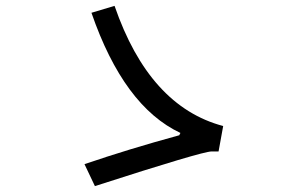

<svg xmlns="http://www.w3.org/2000/svg" viewBox="-20 -676 1040 649"><path d="M734.4 -250 718.8 -164.1H695.3Q664.1 -164.1 300.8 -46.9L265.6 -121.1Q414.1 -171.9 585.9 -218.8L589.8 -226.6Q398.4 -316.4 289.1 -632.8L367.2 -656.2Q484.4 -316.4 734.4 -250Z"/></svg>

Font: WenQuanYi Micro Hei
Style: Regular
Weight: 400
Foundry: Ascender Corporation
Version: Version 0.2.0-beta